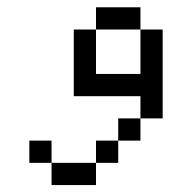

<svg xmlns="http://www.w3.org/2000/svg" viewBox="-20 -458 540 540"><path d="M375 -375H250V-437.5H375ZM62.5 -62.5H125V0H62.5ZM125 0H250V62.5H125ZM187.5 -375H250V-250H375V-375H437.5V-125H375V-187.5H187.5ZM250 -62.5H312.5V0H250ZM312.5 -125H375V-62.5H312.5Z"/></svg>

Font: 寒蝉点阵体 16px
Style: Regular
Weight: 400
Designer: Designed by Warren2060
Foundry: ChillType
Version: Version 1.000